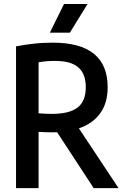

<svg xmlns="http://www.w3.org/2000/svg" viewBox="-20 -968 640 988"><path d="M62.5 0V-729.5Q105 -737.5 151.2 -743Q197.5 -748.5 251.5 -748.5Q534 -748.5 534 -519Q534 -438 495.5 -384.8Q457 -331.5 386 -307.5L590 0H462L274 -287.5Q262 -287 249 -287Q226 -287 210.2 -287.8Q194.5 -288.5 178.5 -289.5V0ZM247.5 -382Q336.5 -382 379 -414.5Q421.5 -447 421.5 -519Q421.5 -588 383.2 -621.2Q345 -654.5 264.5 -654.5Q238.5 -654.5 218.5 -652.8Q198.5 -651 178.5 -647.5V-385Q198 -383.5 213 -382.8Q228 -382 247.5 -382ZM236.5 -800 309.5 -947.5H430.5L339.5 -800Z"/></svg>

Font: Encode Sans Condensed SemiBold
Style: Regular
Weight: 600
Width: 3
Designer: Multiple Designers
Foundry: Impallari Type
Version: Version 3.000; ttfautohint (v1.8.3) -l 8 -r 50 -G 200 -x 14 